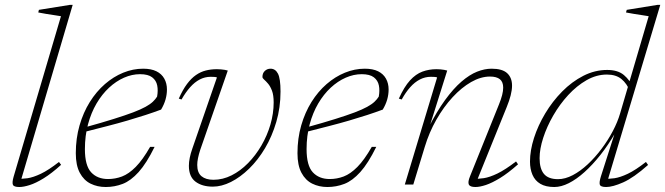

<svg xmlns="http://www.w3.org/2000/svg" viewBox="-20 -740 2668 770"><path d="M224.5 -675Q215.5 -676.5 199.2 -679Q183 -681.5 165.5 -684.2Q148 -687 133.5 -690L136 -700.5L260.5 -720.5H271.5L62 -10L49.5 -23.5Q67.5 -22 90.2 -25.2Q113 -28.5 144 -43.2Q175 -58 216.5 -90.5L225 -79Q187 -44.5 155.2 -25Q123.5 -5.5 99 2.2Q74.5 10 57.5 10Q35.5 10 31.8 1Q28 -8 34.5 -31Z M541.5 -442.5Q509.5 -442.5 477.5 -428.5Q445.5 -414.5 417.2 -388.2Q389 -362 367.2 -325Q345.5 -288 333 -241.8Q320.5 -195.5 320.5 -142Q320.5 -76 345.5 -49Q370.5 -22 413.5 -22Q442 -22 469.2 -32.2Q496.5 -42.5 524.2 -70.5Q552 -98.5 582 -151H600Q567.5 -85 536 -50Q504.5 -15 472 -2.5Q439.5 10 404 10Q370.5 10 343.2 -3.5Q316 -17 300 -47Q284 -77 284 -125.5Q284 -185 299 -237Q314 -289 340.2 -331Q366.5 -373 400.8 -402.8Q435 -432.5 474.2 -448.5Q513.5 -464.5 554 -464.5Q586.5 -464.5 607.5 -454Q628.5 -443.5 639 -424.5Q649.5 -405.5 649.5 -381Q649.5 -361 643.8 -340.8Q638 -320.5 626 -300.5Q596.5 -289.5 562.8 -278.5Q529 -267.5 491.2 -256.5Q453.5 -245.5 410.8 -234.5Q368 -223.5 321 -211.5L321.5 -229.5Q388.5 -248 435.5 -262.8Q482.5 -277.5 513.5 -289.2Q544.5 -301 563.5 -311.5Q582.5 -322 593 -332Q603.5 -342 610 -352.5Q614.5 -377 610.5 -397.2Q606.5 -417.5 590.2 -430Q574 -442.5 541.5 -442.5Z M1105 -373Q1105 -308.5 1088 -250.8Q1071 -193 1042.8 -145.5Q1014.5 -98 979 -63.5Q943.5 -29 906 -10.2Q868.5 8.5 833.5 8.5Q790.5 8.5 764 -11.5Q737.5 -31.5 737.5 -75Q737.5 -105 751.5 -144.5L850 -429.5Q846 -431 839.8 -431.5Q833.5 -432 825 -432Q801.5 -432 781 -421.2Q760.5 -410.5 742.5 -390.2Q724.5 -370 708 -341L697 -344.5Q713 -380.5 730 -403.2Q747 -426 765.8 -439Q784.5 -452 805.2 -457.2Q826 -462.5 849.5 -462.5Q857 -462.5 865.8 -461.8Q874.5 -461 882 -459.8Q889.5 -458.5 893.5 -457L783 -139Q777 -120.5 774 -105.5Q771 -90.5 771 -78.5Q771 -47.5 788.2 -33.2Q805.5 -19 836 -19Q873.5 -19 908.8 -36.8Q944 -54.5 974.5 -85.5Q1005 -116.5 1028.2 -156.2Q1051.5 -196 1064.5 -240.5Q1077.5 -285 1077.5 -329Q1077.5 -358.5 1070.8 -376.2Q1064 -394 1055 -404.5Q1046 -415 1039.2 -420.8Q1032.5 -426.5 1032.5 -431.5Q1032.5 -446.5 1042 -455.5Q1051.5 -464.5 1065 -464.5Q1084.5 -464.5 1094.8 -444.5Q1105 -424.5 1105 -373Z M1430.5 -442.5Q1398.5 -442.5 1366.5 -428.5Q1334.5 -414.5 1306.2 -388.2Q1278 -362 1256.2 -325Q1234.5 -288 1222 -241.8Q1209.5 -195.5 1209.5 -142Q1209.5 -76 1234.5 -49Q1259.5 -22 1302.5 -22Q1331 -22 1358.2 -32.2Q1385.5 -42.5 1413.2 -70.5Q1441 -98.5 1471 -151H1489Q1456.5 -85 1425 -50Q1393.5 -15 1361 -2.5Q1328.5 10 1293 10Q1259.5 10 1232.2 -3.5Q1205 -17 1189 -47Q1173 -77 1173 -125.5Q1173 -185 1188 -237Q1203 -289 1229.2 -331Q1255.5 -373 1289.8 -402.8Q1324 -432.5 1363.2 -448.5Q1402.5 -464.5 1443 -464.5Q1475.5 -464.5 1496.5 -454Q1517.5 -443.5 1528 -424.5Q1538.5 -405.5 1538.5 -381Q1538.5 -361 1532.8 -340.8Q1527 -320.5 1515 -300.5Q1485.5 -289.5 1451.8 -278.5Q1418 -267.5 1380.2 -256.5Q1342.5 -245.5 1299.8 -234.5Q1257 -223.5 1210 -211.5L1210.5 -229.5Q1277.5 -248 1324.5 -262.8Q1371.5 -277.5 1402.5 -289.2Q1433.5 -301 1452.5 -311.5Q1471.5 -322 1482 -332Q1492.5 -342 1499 -352.5Q1503.5 -377 1499.5 -397.2Q1495.5 -417.5 1479.2 -430Q1463 -442.5 1430.5 -442.5Z M1591 -341 1579.5 -344.5Q1601 -392 1624.2 -417.5Q1647.5 -443 1674 -452.8Q1700.5 -462.5 1730.5 -462.5Q1738.5 -462.5 1746.5 -461.8Q1754.5 -461 1761.8 -459.8Q1769 -458.5 1773.5 -457L1700.5 -225H1697Q1731.5 -293 1765 -339Q1798.5 -385 1830.8 -412.8Q1863 -440.5 1893.2 -452.5Q1923.5 -464.5 1951.5 -464.5Q1994.5 -464.5 2014 -446.5Q2033.5 -428.5 2033.5 -396.5Q2033.5 -379 2028 -357.5Q2022.5 -336 2012.5 -311.5L1890.5 -10L1879.5 -23.5Q1897.5 -22 1920.5 -25.5Q1943.5 -29 1975 -44.2Q2006.5 -59.5 2049.5 -92.5L2057.5 -81Q2018 -46 1985.8 -26.2Q1953.5 -6.5 1928.8 1.8Q1904 10 1886.5 10Q1865 10 1860.2 0Q1855.5 -10 1865 -33L1981 -321Q1989.5 -342 1993.8 -358.8Q1998 -375.5 1998 -388.5Q1998 -411.5 1984.8 -422.2Q1971.5 -433 1945 -433Q1908 -433 1869.5 -411Q1831 -389 1795 -350Q1759 -311 1730 -260Q1701 -209 1683.5 -151L1637.5 0H1603.5L1733 -429.5Q1729 -431 1722.8 -431.5Q1716.5 -432 1708 -432Q1684.5 -432 1663.8 -421.2Q1643 -410.5 1625 -390.2Q1607 -370 1591 -341Z M2507.5 -372Q2494 -405.5 2472 -423.2Q2450 -441 2414 -441Q2372 -441 2332.5 -418.5Q2293 -396 2258.8 -358.8Q2224.5 -321.5 2198.8 -276.8Q2173 -232 2158.5 -187.2Q2144 -142.5 2144 -105.5Q2144 -63.5 2161.5 -42.5Q2179 -21.5 2218 -21.5Q2246.5 -21.5 2277 -37.5Q2307.5 -53.5 2337 -81Q2366.5 -108.5 2392.2 -142.8Q2418 -177 2437.5 -214Q2457 -251 2467 -285.5L2581.5 -675Q2572.5 -676.5 2556.5 -679Q2540.5 -681.5 2522.8 -684.2Q2505 -687 2490.5 -690L2493.5 -700.5L2617 -720.5H2628L2415 -10L2404 -23.5Q2421.5 -22 2444.2 -25.2Q2467 -28.5 2498 -43.2Q2529 -58 2570.5 -90.5L2579 -78.5Q2521 -27 2479 -8.5Q2437 10 2411 10Q2388.5 10 2385.5 0.5Q2382.5 -9 2390 -33L2446 -208H2448Q2419.5 -158.5 2387.8 -118.5Q2356 -78.5 2324 -49.8Q2292 -21 2261.2 -5.5Q2230.5 10 2203 10Q2168.5 10 2147 -2.8Q2125.5 -15.5 2115.5 -38.8Q2105.5 -62 2105.5 -92Q2105.5 -136.5 2121.5 -186.5Q2137.5 -236.5 2166.5 -285Q2195.5 -333.5 2234.5 -373Q2273.5 -412.5 2319.5 -436Q2365.5 -459.5 2415 -459.5Q2458 -459.5 2482.2 -439Q2506.5 -418.5 2521.5 -385Z"/></svg>

Font: Newsreader ExtraLight
Style: Italic
Weight: 250
Italic angle: -17°
Designer: Hugues Gentile
Foundry: Production Type
Version: Version 1.003